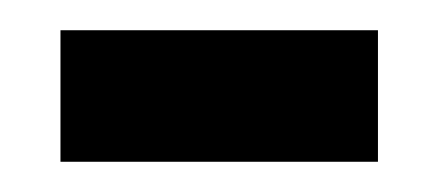

<svg xmlns="http://www.w3.org/2000/svg" viewBox="-20 -336 291 127"><path d="M20 -229V-316H230V-229Z"/></svg>

Font: Noto Serif Khmer ExtraCondensed SemiBold
Style: Regular
Weight: 600
Width: 2
Designer: Danh Hong and the Monotype Design Team
Foundry: Monotype Imaging Inc.
Version: Version 2.004; ttfautohint (v1.8.4.7-5d5b)